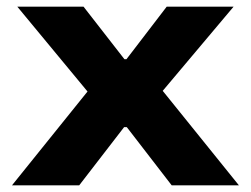

<svg xmlns="http://www.w3.org/2000/svg" viewBox="-20 -557 755 577"><path d="M16 0 243 -282 32 -537H231L354 -379H360L481 -537H682L469 -284L698 0H496L361 -175H353L218 0Z"/></svg>

Font: Hubot Sans SemiExpanded
Style: Bold
Weight: 700
Width: 6
Designer: Deni Anggara
Foundry: GitHub, Inc., Subsidiary of Microsoft Corporation
Version: Version 2.000